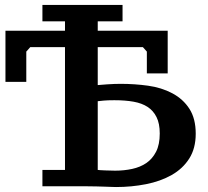

<svg xmlns="http://www.w3.org/2000/svg" viewBox="-20 -746 837 774"><path d="M102 -556 86 -538V-416H2V-622H242V-660H151V-726H474V-660H374V-622H656V-450H572V-538L556 -556H374V-403Q382 -404 412 -406Q442 -408 466 -408Q523 -408 577 -400.5Q631 -393 674.5 -370Q718 -347 743.5 -307.5Q769 -268 769 -207Q769 -148 743 -107Q717 -66 672 -40.5Q627 -15 568.5 -3.5Q510 8 448 8Q443 8 430.5 7.5Q418 7 402.5 6.5Q387 6 368.5 5.5Q350 5 332 5H151V-61H242V-556ZM441 -342Q414 -342 398 -340.5Q382 -339 374 -338V-61Q380 -60 405 -59Q430 -58 444 -58Q480 -58 512.5 -65Q545 -72 569.5 -88.5Q594 -105 609 -134Q624 -163 624 -208Q624 -248 611 -274Q598 -300 575 -315Q552 -330 518.5 -336Q485 -342 441 -342Z"/></svg>

Font: PT Serif Caption
Style: Semibold
Weight: 600
Designer: A.Korolkova, O.Umpeleva, V.Yefimov
Foundry: ParaType Ltd
Version: Version 1.00;May 2, 2020;FontCreator 12.0.0.2544 64-bit